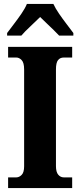

<svg xmlns="http://www.w3.org/2000/svg" viewBox="-20 -951 405 971"><path d="M21 0V-54H63Q77 -54 89.5 -66.5Q102 -79 102 -110V-600Q102 -634 89.5 -647Q77 -660 63 -660H21V-714H345V-660H302Q284 -660 273.5 -647Q263 -634 263 -600V-111Q263 -81 274.5 -67.5Q286 -54 302 -54H345V0ZM16 -784Q30 -803 50 -829Q70 -855 88.5 -882Q107 -909 116 -931H250Q260 -909 278.5 -882Q297 -855 317 -829Q337 -803 351 -784V-771H279Q269 -782 251.5 -799Q234 -816 215 -834Q196 -852 183 -865Q162 -844 133 -817Q104 -790 88 -771H16Z"/></svg>

Font: Noto Serif Bengali Condensed ExtraBold
Style: Regular
Weight: 800
Width: 3
Designer: Juan Bruce, Universal Thirst, Indian Type Foundry and the Monotype Design Team.
Foundry: Monotype Imaging Inc.
Version: Version 2.003; ttfautohint (v1.8.4.7-5d5b)